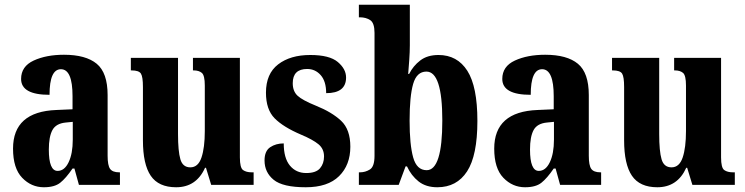

<svg xmlns="http://www.w3.org/2000/svg" viewBox="-20 -780 3143 810"><path d="M165 10Q210 10 234 -9Q258 -28 286 -69H294L313 0H486V-53H483Q455 -53 444.5 -67.5Q434 -82 434 -123V-379Q434 -473 388 -511Q342 -549 250 -549Q175 -549 122 -524.5Q69 -500 69 -447Q69 -380 189 -380Q189 -488 237 -488Q286 -488 286 -374V-319L218 -316Q35 -309 35 -153Q35 -70 73.5 -30Q112 10 165 10ZM223 -59Q186 -59 186 -149Q186 -203 201 -231Q216 -259 257 -263L287 -266V-191Q287 -132 269.5 -95.5Q252 -59 223 -59Z M723 10Q808 10 845 -72H849L871 0H1050V-53H1042Q1019 -53 1005.5 -62.5Q992 -72 992 -116V-536H794V-483H797Q819 -483 831.5 -472.5Q844 -462 844 -419V-227Q844 -157 830 -115.5Q816 -74 783 -74Q751 -74 741 -108Q731 -142 731 -215V-536H532V-483H535Q566 -483 574.5 -469.5Q583 -456 583 -413V-188Q583 -87 616 -38.5Q649 10 723 10Z M1270 10Q1363 10 1410.5 -37Q1458 -84 1458 -161Q1458 -234 1419 -270.5Q1380 -307 1313 -334Q1256 -357 1235.5 -376Q1215 -395 1215 -429Q1215 -489 1276 -489Q1310 -489 1333 -463Q1356 -437 1356 -387Q1440 -387 1440 -453Q1440 -489 1405 -518.5Q1370 -548 1289 -548Q1205 -548 1153.5 -508.5Q1102 -469 1102 -389Q1102 -318 1138.5 -281Q1175 -244 1250 -212Q1300 -191 1323.5 -171.5Q1347 -152 1347 -120Q1347 -90 1330 -70Q1313 -50 1272 -50Q1229 -50 1203 -81.5Q1177 -113 1177 -175Q1144 -175 1120 -159Q1096 -143 1096 -103Q1096 -53 1134.5 -21.5Q1173 10 1270 10Z M1825 10Q1907 10 1950.5 -57Q1994 -124 1994 -270Q1994 -415 1951.5 -481.5Q1909 -548 1830 -548Q1783 -548 1753 -525Q1723 -502 1706 -468H1702Q1704 -491 1706.5 -526.5Q1709 -562 1709 -589V-760H1494V-707H1498Q1524 -707 1542 -695Q1560 -683 1560 -641V-123Q1560 -77 1540.5 -65Q1521 -53 1499 -53H1494V0H1662L1691 -78H1697Q1715 -39 1746 -14.5Q1777 10 1825 10ZM1780 -62Q1738 -62 1723 -116Q1708 -170 1708 -271Q1708 -374 1723 -426Q1738 -478 1779 -478Q1846 -478 1846 -272Q1846 -62 1780 -62Z M2195 10Q2240 10 2264 -9Q2288 -28 2316 -69H2324L2343 0H2516V-53H2513Q2485 -53 2474.5 -67.5Q2464 -82 2464 -123V-379Q2464 -473 2418 -511Q2372 -549 2280 -549Q2205 -549 2152 -524.5Q2099 -500 2099 -447Q2099 -380 2219 -380Q2219 -488 2267 -488Q2316 -488 2316 -374V-319L2248 -316Q2065 -309 2065 -153Q2065 -70 2103.5 -30Q2142 10 2195 10ZM2253 -59Q2216 -59 2216 -149Q2216 -203 2231 -231Q2246 -259 2287 -263L2317 -266V-191Q2317 -132 2299.5 -95.5Q2282 -59 2253 -59Z M2753 10Q2838 10 2875 -72H2879L2901 0H3080V-53H3072Q3049 -53 3035.5 -62.5Q3022 -72 3022 -116V-536H2824V-483H2827Q2849 -483 2861.5 -472.5Q2874 -462 2874 -419V-227Q2874 -157 2860 -115.5Q2846 -74 2813 -74Q2781 -74 2771 -108Q2761 -142 2761 -215V-536H2562V-483H2565Q2596 -483 2604.5 -469.5Q2613 -456 2613 -413V-188Q2613 -87 2646 -38.5Q2679 10 2753 10Z"/></svg>

Font: Noto Serif ExtraCondensed Extra
Style: Regular
Weight: 800
Width: 3
Designer: Monotype Design Team
Foundry: Monotype Imaging Inc.
Version: Version 1.002